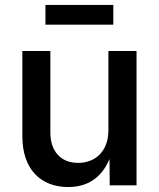

<svg xmlns="http://www.w3.org/2000/svg" viewBox="-20 -753 645 780"><path d="M256.8 6.8C333.5 6.8 391.6 -28.3 424.8 -106.9L425.8 0H534.7V-545.9H420.4V-223.6C420.4 -139.6 368.2 -91.3 297.4 -91.3C227.5 -91.3 184.6 -137.7 184.6 -214.4V-545.9H70.8V-199.2C70.8 -65.4 145.5 6.8 256.8 6.8ZM440.4 -732.9H164.6V-652.8H440.4Z"/></svg>

Font: Raveo Medium
Style: Regular
Weight: 500
Designer: Jakub Foglar, Rasmus Andersson (Inter)
Foundry: Jakubfoglar.com
Version: Version 1.100;Glyphs 3.2.3 (3260)